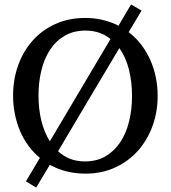

<svg xmlns="http://www.w3.org/2000/svg" viewBox="-20 -768 771 867"><path d="M479 -591.8Q456.5 -610.4 428.2 -620.1Q399.9 -629.9 366.2 -629.9Q312 -629.9 272 -606.4Q231.9 -583 205.6 -542.7Q179.2 -502.4 166.5 -449Q153.8 -395.5 153.8 -335.9Q153.8 -276.4 166.5 -223.6Q179.2 -170.9 205.1 -129.9ZM576.2 -334Q576.2 -398.9 562 -454.6Q547.9 -510.3 519 -550.8Q458.5 -449.2 387.5 -330.1Q316.4 -210.9 242.2 -85Q266.1 -63 296.1 -51Q326.2 -39.1 363.8 -39.1Q418 -39.1 457.8 -63Q497.6 -86.9 523.9 -127.2Q550.3 -167.5 563.2 -220.9Q576.2 -274.4 576.2 -334ZM691.9 -335Q691.9 -262.2 668.5 -198.2Q645 -134.3 602.3 -86.7Q559.6 -39.1 499.5 -11.5Q439.5 16.1 366.2 16.1Q320.8 16.1 280.3 5.9Q239.7 -4.4 205.1 -23.9Q189.5 2.4 174.1 27.8Q158.7 53.2 143.1 79.1L97.2 50.8L160.2 -55.2Q131.3 -78.6 108.9 -109.1Q86.4 -139.6 71 -175.5Q55.7 -211.4 47.4 -251.7Q39.1 -292 39.1 -335.9Q39.1 -409.2 62 -473.1Q85 -537.1 127.4 -584.7Q169.9 -632.3 230.2 -659.7Q290.5 -687 365.2 -687Q407.2 -687 445.1 -677.7Q482.9 -668.5 515.1 -651.9L571.8 -748L619.1 -720.2Q606.4 -698.2 591.6 -673.8Q576.7 -649.4 561 -623Q592.3 -599.1 616.5 -567.9Q640.6 -536.6 657.5 -499.8Q674.3 -462.9 683.1 -421.1Q691.9 -379.4 691.9 -335Z"/></svg>

Font: BabelStone Ogham Stemless
Style: Regular
Weight: 400
Designer: Andrew West
Foundry: BabelStone
Version: Version 2.02 March 14, 2022